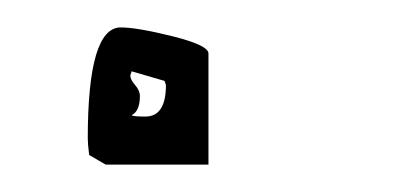

<svg xmlns="http://www.w3.org/2000/svg" viewBox="-20 -382 297 140"><path d="M44 -281Q44 -362 68 -362Q80 -362 106 -355.5Q132 -349 132 -343V-262H57L45 -269Q44 -277 44 -281ZM82 -312Q82 -301 76 -298Q77 -297 86 -297Q101 -297 101 -320L100 -323L76 -330L75 -327Q75 -324 78.5 -320Q82 -316 82 -312Z"/></svg>

Font: CabinSketch
Style: Regular
Weight: 400
Designer: Pablo Impallari
Foundry: Pablo Impallari. www.impallari.com Igino Marini. www.ikern.com
Version: Version 1.002